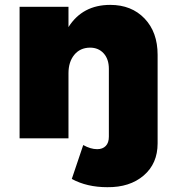

<svg xmlns="http://www.w3.org/2000/svg" viewBox="-20 -572 718 794"><path d="M436 -551.8Q523.9 -551.8 577.9 -495.4Q631.8 -439 631.8 -345.2V21Q631.8 104.5 574.2 153.8Q516.6 203.1 423.8 202.1Q339.4 202.1 276.9 168L324.2 27.8Q354.5 44.9 381.8 44.9Q404.3 44.9 417.2 31.7Q430.2 18.6 430.2 -6.8V-287.1Q430.2 -327.6 408.7 -351.3Q387.2 -375 352.1 -375Q311 -374.5 287.1 -345.2Q263.2 -315.9 263.2 -269V0H61V-543.9H263.2V-460Q321.3 -551.8 436 -551.8Z"/></svg>

Font: Montserrat arm ExtraBold
Style: Regular
Weight: 800
Designer: Julieta Ulanovsky
Foundry: Julieta Ulanovsky
Version: Version 6.000;PS 006.000;hotconv 1.0.88;makeotf.lib2.5.64775